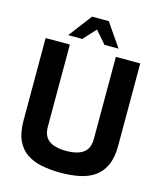

<svg xmlns="http://www.w3.org/2000/svg" viewBox="-134 -1030 954 1133"><g transform="rotate(15 343.0 -464.0)"><path d="M343 5Q282 5 229 -5.5Q176 -16 136.5 -42.5Q97 -69 75.5 -116.5Q54 -164 54 -238V-740H202V-239Q202 -198 218.5 -174Q235 -150 266.5 -139Q298 -128 343 -128Q387 -128 418.5 -139Q450 -150 466.5 -174Q483 -198 483 -239V-740H632V-238Q632 -164 610 -116.5Q588 -69 549 -42.5Q510 -16 457.5 -5.5Q405 5 343 5ZM178 -791 286 -933H388L486 -791H400L334 -867L264 -791Z"/></g></svg>

Font: Exo Thin
Style: Bold
Weight: 700
Version: Version 2.000